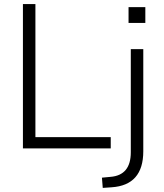

<svg xmlns="http://www.w3.org/2000/svg" viewBox="-20 -725 800 938"><path d="M92 0V-705H153V-55H521V0ZM608 -613V-690H690V-613ZM482 193 478 143 520 139Q619 131 619 19V-485H680V14Q680 180 525 190Z"/></svg>

Font: Nunito Sans Light
Style: Regular
Weight: 300
Designer: Vernon Adams
Foundry: Vernon Adams
Version: Version 3.101; ttfautohint (v1.8.4.7-5d5b);gftools[0.9.27]